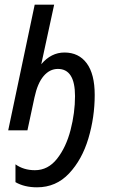

<svg xmlns="http://www.w3.org/2000/svg" viewBox="-20 -556 491 819"><path d="M46 221V145Q81 170 129 170Q185 170 223.5 121Q262 72 281 -1.5Q300 -75 300 -146Q300 -262 227 -262Q192 -262 166 -231.5Q140 -201 127 -140L97 0H15L128 -536H211L156 -282Q198 -332 255 -332Q316 -332 350 -286Q384 -240 384 -151Q384 -56 357 34.5Q330 125 274.5 184Q219 243 138 243Q84 243 46 221Z"/></svg>

Font: Noto Sans UI Narrow
Style: Italic
Weight: 400
Width: 4
Italic angle: -12°
Designer: Monotype Design Team
Foundry: Monotype Imaging Inc.
Version: Version 1.001